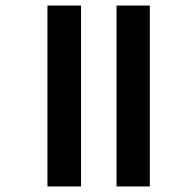

<svg xmlns="http://www.w3.org/2000/svg" viewBox="-20 -674 636 692"><path d="M400 -2V-654H520V-2ZM151 -2V-654H272V-2Z"/></svg>

Font: Noto Sans Tamil UI SemiCondensed SemiBold
Style: Regular
Weight: 600
Width: 4
Designer: Jelle Bosma - Monotype Design Team
Foundry: Monotype Imaging Inc.
Version: Version 2.004; ttfautohint (v1.8.4.7-5d5b)